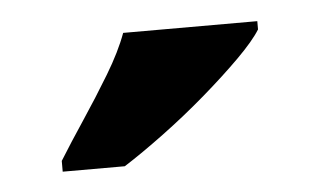

<svg xmlns="http://www.w3.org/2000/svg" viewBox="-28 -802 385 231"><g transform="rotate(-5 164.5 -686.0)"><path d="M40 -619Q53 -640 70 -665.5Q87 -691 103 -717.5Q119 -744 127 -766H289V-756Q281 -743 261.5 -723.5Q242 -704 216.5 -682Q191 -660 164 -640Q137 -620 115 -606H40Z"/></g></svg>

Font: Noto Serif Lao ExtraCondensed Black
Style: Regular
Weight: 900
Width: 2
Designer: Monotype Design Team
Foundry: Monotype Imaging Inc.
Version: Version 2.003; ttfautohint (v1.8.4.7-5d5b)